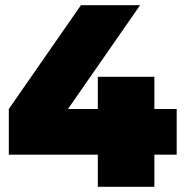

<svg xmlns="http://www.w3.org/2000/svg" viewBox="-20 -720 729 740"><path d="M357 -424H575V0H357ZM14 -300H661V-124H14ZM520 -700 242 -300H14L292 -700Z"/></svg>

Font: Afrihost Sans Black
Style: Regular
Weight: 900
Foundry: https://www.afrihost.com
Version: Version 1.000